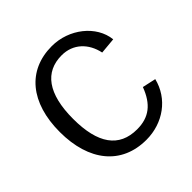

<svg xmlns="http://www.w3.org/2000/svg" viewBox="-194 -920 1098 1098"><g transform="rotate(-45 355.5 -371.0)"><path d="M378 -752C182 -752 63 -609 63 -372C63 -136 182 10 382 10C518 10 632 -73 663 -200L581 -218C543 -117 484 -70 387 -70C242 -70 170 -171 170 -371C170 -575 246 -675 381 -675C473 -675 537 -613 556 -522L654 -531C641 -654 517 -752 378 -752Z"/></g></svg>

Font: 18Franklin
Style: Regular
Weight: 400
Designer: Pablo Impallari, Rodrigo Fuenzalida (Modified by Dan O. Williams)
Version: Version 0.025;PS 000.025;hotconv 1.0.88;makeotf.lib2.5.64775